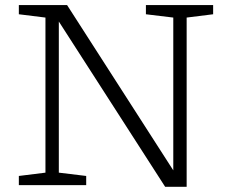

<svg xmlns="http://www.w3.org/2000/svg" viewBox="-20 -727 900 754"><path d="M158.5 -49V-658L54 -671V-707H243.5L660.5 -58V-658L553 -671V-707H817V-671L713 -658V6.5H628.5L211 -642.5V-49L318.5 -36V0H54V-36Z"/></svg>

Font: Newsreader 6pt Light
Style: Regular
Weight: 300
Designer: Hugues Gentile
Foundry: Production Type
Version: Version 1.003; ttfautohint (v1.8.3)